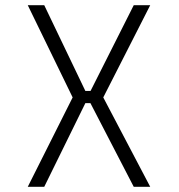

<svg xmlns="http://www.w3.org/2000/svg" viewBox="-20 -720 690 740"><path d="M87 0 260 -344.5 87 -700H150.5L309 -369.5H329L495.5 -700H559L378 -344.5L559 0H495.5L328.5 -322.5H309L150.5 0Z"/></svg>

Font: Trispace ExtraLight
Style: Regular
Weight: 200
Designer: Tyler Finck
Foundry: Etcetera Type Company
Version: Version 1.210; ttfautohint (v1.8.3)